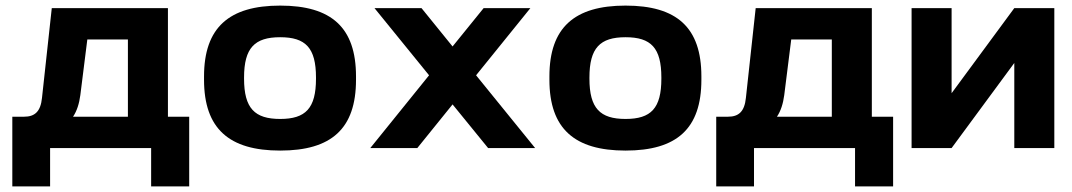

<svg xmlns="http://www.w3.org/2000/svg" viewBox="-20 -529 3829 686"><path d="M66 -112H24V137H159V0H520V137H656V-112H580V-500H165L130 -179C125 -130 104 -112 66 -112ZM241 -112C255 -133 263 -159 267 -189L292 -388H437V-112Z M709 -256V-244C709 -69 799 9 981 9C1164 9 1252 -69 1252 -244V-256C1252 -431 1164 -509 981 -509C799 -509 709 -431 709 -256ZM852 -248V-252C852 -358 890 -396 981 -396C1072 -396 1109 -358 1109 -252V-248C1109 -142 1072 -104 981 -104C890 -104 852 -142 852 -248Z M1318 -500 1513 -260 1303 0H1471L1597 -156L1724 0H1892L1681 -260L1875 -500H1708L1597 -363L1486 -500Z M1943 -256V-244C1943 -69 2033 9 2215 9C2398 9 2486 -69 2486 -244V-256C2486 -431 2398 -509 2215 -509C2033 -509 1943 -431 1943 -256ZM2086 -248V-252C2086 -358 2124 -396 2215 -396C2306 -396 2343 -358 2343 -252V-248C2343 -142 2306 -104 2215 -104C2124 -104 2086 -142 2086 -248Z M2581 -112H2539V137H2674V0H3035V137H3171V-112H3095V-500H2680L2645 -179C2640 -130 2619 -112 2581 -112ZM2756 -112C2770 -133 2778 -159 2782 -189L2807 -388H2952V-112Z M3237 0H3380L3604 -304V0H3747V-500H3604L3380 -196V-500H3237Z"/></svg>

Font: LT Wave Bold
Style: Regular
Weight: 700
Designer: Daniel Lyons
Version: Version 2.5 (Glyphs App)